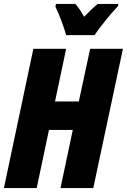

<svg xmlns="http://www.w3.org/2000/svg" viewBox="-25 -964 650 984"><path d="M314 -784H460C483 -821 547 -899 579 -932L582 -944H476C458 -930 435 -908 406 -878C391 -906 375 -928 361 -944H262L259 -930C280 -886 302 -827 314 -784ZM-5 0H163L226 -298H348L285 0H453L605 -714H437L379 -444H257L314 -714H146Z"/></svg>

Font: Noto Sans UI Condensed Black
Style: Italic
Weight: 900
Width: 3
Italic angle: -192°
Designer: Monotype Design Team
Foundry: Monotype Imaging Inc.
Version: Version 1.901